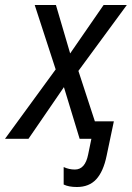

<svg xmlns="http://www.w3.org/2000/svg" viewBox="-62 -556 528 769"><path d="M193 183V113Q214 123 238 123Q279 123 291 63L304 0H257L194 -207L52 0H-42L161 -278L77 -536H162L219 -342L353 -536H446L252 -272L318 -70H394L365 68Q352 131 323.5 162Q295 193 246 193Q213 193 193 183Z"/></svg>

Font: Noto Sans UI Narrow
Style: Italic
Weight: 400
Width: 4
Italic angle: -12°
Designer: Monotype Design Team
Foundry: Monotype Imaging Inc.
Version: Version 1.001